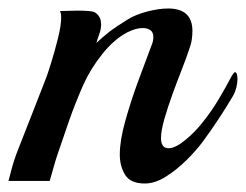

<svg xmlns="http://www.w3.org/2000/svg" viewBox="-41 -426 579 452"><path d="M300 6Q266 6 253.5 -14.5Q241 -35 241 -62Q241 -95 254 -141.5Q267 -188 284.5 -235.5Q302 -283 316 -320Q320 -329 320 -339Q320 -350 313 -355Q306 -360 295 -360Q279 -360 259 -350Q228 -334 200 -299Q172 -264 155 -226Q136 -183 121 -140Q106 -97 97 -70Q91 -53 86 -35Q81 -17 76 0H-21Q-21 0 -14.5 -25Q-8 -50 2 -75Q19 -119 36.5 -163Q54 -207 67 -241Q71 -251 79.5 -278.5Q88 -306 95.5 -336Q103 -366 103 -385Q103 -396 100 -400Q109 -400 120.5 -400.5Q132 -401 142 -401Q156 -401 168.5 -400Q181 -399 185 -395Q197 -386 197 -369Q197 -357 192.5 -345Q188 -333 186 -325Q200 -338 215 -350Q230 -362 261 -381Q279 -392 306 -399Q333 -406 355 -406Q412 -406 412 -353Q412 -344 410.5 -333Q409 -322 404 -309Q399 -293 388 -265Q377 -237 365.5 -205.5Q354 -174 346 -146Q338 -118 338 -101Q338 -77 356 -77Q372 -77 396 -97Q419 -116 436 -138Q457 -164 474.5 -193.5Q492 -223 505 -248Q510 -256 512 -256Q518 -256 518 -239Q518 -231 515.5 -220.5Q513 -210 508 -201Q494 -177 475 -148Q456 -119 436 -92Q422 -73 399 -50Q376 -27 350 -10.5Q324 6 300 6Z"/></svg>

Font: Playball
Style: Regular
Weight: 400
Designer: Robert E. Leuschke
Foundry: Robert E. Leuschke
Version: Version 1.010